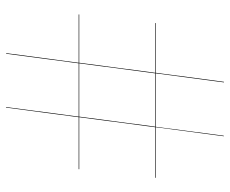

<svg xmlns="http://www.w3.org/2000/svg" viewBox="-86 -710 801 670"><g transform="rotate(90 315.0 -374.5)"><path d="M30 -250H198.5L233.5 -515H60V-517H233.5L265 -755H267L235.5 -517H422L453 -754L455 -755L423.5 -517H600V-515H423.5L388.5 -250H570V-248H388.5L355 5L353 6L386.5 -248H200.5L167 5H165L198.5 -248H30ZM200.5 -250H386.5L421.5 -515H235.5Z"/></g></svg>

Font: Bodoni* 96pt Fatface
Style: Regular
Weight: 900
Version: Version 2.3